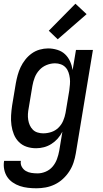

<svg xmlns="http://www.w3.org/2000/svg" viewBox="-31 -788 551 1031"><path d="M165 223Q142 223 119.5 220.5Q97 218 76 211Q55 204 37 191.5Q19 179 7.5 161.5Q-4 144 -8.5 121.5Q-13 99 -9 76H81Q78 93 86 107.5Q94 122 107.5 130Q121 138 137.5 140.5Q154 143 171 143Q193 143 215 133.5Q237 124 252 106Q267 88 275 66Q283 44 287 22L304 -81Q294 -61 279 -44Q264 -27 245 -15Q226 -3 205 2.5Q184 8 163 8Q136 8 112 0Q88 -8 70.5 -25.5Q53 -43 43.5 -66.5Q34 -90 30.5 -115.5Q27 -141 28.5 -167.5Q30 -194 34 -221L54 -341Q58 -363 64 -385Q70 -407 80 -428Q90 -449 105 -468Q120 -487 139.5 -501Q159 -515 182 -521.5Q205 -528 227 -528Q252 -528 276.5 -520.5Q301 -513 318 -497Q335 -481 345 -459Q355 -437 359 -412L377 -520H468L376 36Q372 60 364 84.5Q356 109 341.5 131.5Q327 154 307 172.5Q287 191 263 202.5Q239 214 214 218.5Q189 223 165 223ZM201 -72Q223 -72 244.5 -79Q266 -86 282.5 -102Q299 -118 308 -139Q317 -160 321 -182L341 -302Q343 -318 344.5 -335Q346 -352 344 -368Q342 -384 337 -399Q332 -414 321.5 -425.5Q311 -437 296 -442.5Q281 -448 265 -448Q242 -448 219.5 -439Q197 -430 180.5 -412Q164 -394 155.5 -372Q147 -350 143 -327L123 -207Q120 -192 119 -176Q118 -160 120.5 -144.5Q123 -129 129 -115.5Q135 -102 145.5 -91.5Q156 -81 171 -76.5Q186 -72 201 -72ZM279 -577 231 -623 374 -768 434 -712Z"/></svg>

Font: Iosevka Medium Oblique
Style: Regular
Weight: 500
Italic angle: -9°
Monospace: yes
Designer: Belleve Invis
Foundry: Belleve Invis
Version: Version 32.5.0; ttfautohint (v1.8.4)